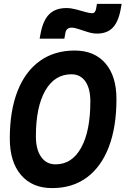

<svg xmlns="http://www.w3.org/2000/svg" viewBox="-20 -965 650 995"><path d="M250.5 9.8Q147 9.8 88.9 -58.1Q30.8 -126 30.8 -247.1Q30.8 -390.6 70.8 -492.7Q110.8 -594.7 186.3 -648.9Q261.7 -703.1 367.2 -703.1Q469.2 -703.1 526.4 -636.7Q583.5 -570.3 583.5 -451.7Q583.5 -306.6 543.9 -203.4Q504.4 -100.1 429.9 -45.2Q355.5 9.8 250.5 9.8ZM268.1 -113.3Q353 -113.3 400.6 -199.5Q448.2 -285.6 448.2 -439.5Q448.2 -505.9 422.4 -543Q396.5 -580.1 350.1 -580.1Q263.2 -580.1 214.6 -495.4Q166 -410.6 166 -259.3Q166 -190.4 193.1 -151.9Q220.2 -113.3 268.1 -113.3ZM185.5 -764.6 189.9 -789.1Q202.6 -858.9 234.9 -891.1Q267.1 -923.3 324.7 -923.3Q346.7 -923.3 372.3 -916.7Q397.9 -910.2 420.9 -903.3Q443.8 -896.5 457.5 -896.5Q473.6 -896.5 478 -919.4L482.4 -944.8H610.4L606 -920.4Q594.2 -853 564.7 -822Q535.2 -791 482.9 -791Q460.9 -791 435.8 -798.6Q410.6 -806.2 388.2 -814Q365.7 -821.8 351.6 -821.8Q323.7 -821.8 318.8 -793.9L313.5 -764.6Z"/></svg>

Font: CaskaydiaCove NF
Style: Bold Italic
Weight: 700
Italic angle: -10°
Designer: Aaron Bell
Foundry: Saja Typeworks
Version: Version 2111.001; VTT 6.35;Nerd Fonts 3.2.1